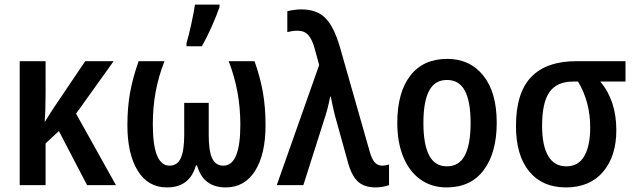

<svg xmlns="http://www.w3.org/2000/svg" viewBox="-20 -808 2771 838"><path d="M312 -312 486 0H360L237 -236L179 -182V0H66V-541H179V-404Q179 -325 175 -278H177Q197 -311 217 -341L352 -541H476Z M1139 -262Q1139 -135 1093.5 -62.5Q1048 10 965 10Q867 10 840 -86H835Q808 10 709 10Q626 10 581 -63Q536 -136 536 -262Q536 -338 547.5 -402.5Q559 -467 585 -541H698Q672 -475 659.5 -408Q647 -341 647 -265Q647 -85 720 -85Q754 -85 769 -118Q784 -151 784 -218V-359H891V-218Q891 -149 906 -117Q921 -85 955 -85Q1029 -85 1029 -264Q1029 -411 978 -541H1091Q1116 -470 1127.5 -404.5Q1139 -339 1139 -262ZM794 -620Q803 -649 815 -703.5Q827 -758 831 -788H938V-777Q925 -739 904 -692Q883 -645 861 -606H794Z M1373 -524 1354 -594Q1343 -635 1326 -654.5Q1309 -674 1278 -674Q1258 -674 1234 -668V-759Q1266 -767 1295 -767Q1363 -767 1400.5 -729Q1438 -691 1464 -601L1592 -152Q1602 -115 1615 -100Q1628 -85 1648 -85Q1663 -85 1678 -90V0Q1668 4 1651 7Q1634 10 1619 10Q1568 10 1540 -17.5Q1512 -45 1496 -109L1451 -271Q1436 -321 1424 -386H1421Q1410 -329 1395 -286L1304 0H1188Z M1929 10Q1863 10 1814.5 -25Q1766 -60 1740 -123.5Q1714 -187 1714 -272Q1714 -404 1770.5 -477.5Q1827 -551 1932 -551Q2031 -551 2089.5 -478Q2148 -405 2148 -272Q2148 -142 2091.5 -66Q2035 10 1929 10ZM1931 -82Q1984 -82 2009 -130Q2034 -178 2034 -272Q2034 -365 2009 -412Q1984 -459 1931 -459Q1878 -459 1853 -412Q1828 -365 1828 -271Q1828 -178 1853 -130Q1878 -82 1931 -82Z M2450 10Q2347 10 2289.5 -60Q2232 -130 2232 -258Q2232 -403 2298.5 -472Q2365 -541 2496 -541H2710V-452H2600Q2670 -369 2670 -240Q2670 -126 2612 -58Q2554 10 2450 10ZM2452 -82Q2504 -82 2530 -126.5Q2556 -171 2556 -252Q2556 -363 2503 -452H2481Q2411 -452 2378.5 -406.5Q2346 -361 2346 -259Q2346 -173 2372.5 -127.5Q2399 -82 2452 -82Z"/></svg>

Font: Noto Sans Display Medium Narrow
Style: Regular
Weight: 500
Width: 4
Designer: Monotype Design team
Foundry: Monotype Imaging Inc.
Version: Version 1.000